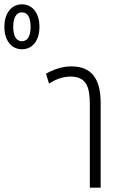

<svg xmlns="http://www.w3.org/2000/svg" viewBox="-196 -865 556 885"><path d="M-95 -638C-42 -638 -14 -684 -14 -741C-14 -799 -42 -845 -95 -845C-147 -845 -176 -799 -176 -741C-176 -684 -147 -638 -95 -638ZM-95 -675C-123 -675 -135 -703 -135 -741C-135 -780 -123 -808 -95 -808C-66 -808 -55 -780 -55 -741C-55 -703 -66 -675 -95 -675ZM30 -480C59 -498 91 -512 130 -512C207 -512 218 -456 218 -382V0H268V-389C268 -503 226 -559 132 -559C86 -559 45 -542 16 -525Z"/></svg>

Font: Noto Sans Thai Looped ExtraCondensed Light
Style: Regular
Weight: 300
Width: 2
Designer: Sasikarn Vongin, Ben Mitchell
Foundry: The Fontpad Ltd
Version: Version 1.001